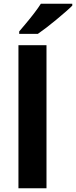

<svg xmlns="http://www.w3.org/2000/svg" viewBox="-20 -1000 404 1020"><path d="M227 0H78V-760H227ZM364 -970Q350 -956 327 -936Q304 -916 277.5 -894Q251 -872 225.5 -852.5Q200 -833 181 -820H82V-833Q98 -852 119.5 -877.5Q141 -903 162 -930.5Q183 -958 197 -980H364Z"/></svg>

Font: Noto Sans Myanmar
Style: Bold
Weight: 700
Designer: Monotype Design Team
Foundry: Monotype Imaging Inc.
Version: Version 2.107; ttfautohint (v1.8.4.7-5d5b)